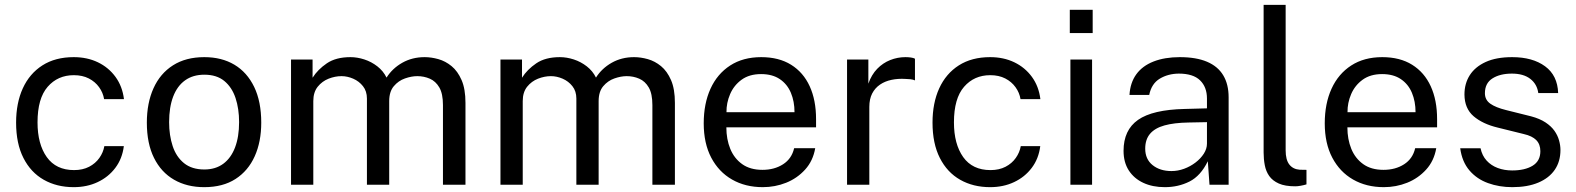

<svg xmlns="http://www.w3.org/2000/svg" viewBox="-20 -763 6510 793"><path d="M284.5 10Q214.5 10 160.8 -20.5Q107 -51 76.8 -110.5Q46.5 -170 46.5 -256.5Q46.5 -337.5 74.2 -398.2Q102 -459 155.2 -493Q208.5 -527 284.5 -527Q340 -527 384.2 -505.8Q428.5 -484.5 457 -445.5Q485.5 -406.5 492 -353.5H410Q405.5 -380.5 389.2 -403Q373 -425.5 346.8 -439Q320.5 -452.5 285 -452.5Q218.5 -452.5 176.8 -404.5Q135 -356.5 135 -257.5Q135 -168 173.2 -114.2Q211.5 -60.5 286 -60.5Q321.5 -60.5 348 -74.2Q374.5 -88 390.5 -110.8Q406.5 -133.5 411 -159.5H491.5Q485 -107.5 456.2 -69.5Q427.5 -31.5 383.2 -10.8Q339 10 284.5 10Z M823.5 10Q752 10 698.8 -20.8Q645.5 -51.5 616 -111Q586.5 -170.5 586.5 -256.5Q586.5 -337.5 614 -398.5Q641.5 -459.5 694.5 -493.2Q747.5 -527 824 -527Q895.5 -527 948 -495.8Q1000.5 -464.5 1029.8 -404Q1059 -343.5 1059 -256.5Q1059 -177.5 1032 -117.5Q1005 -57.5 952.8 -23.8Q900.5 10 823.5 10ZM824 -63Q870 -63 902 -86.5Q934 -110 950.8 -154Q967.5 -198 967.5 -258.5Q967.5 -314 952.8 -358.2Q938 -402.5 906.5 -428.5Q875 -454.5 824 -454.5Q777 -454.5 744.5 -431.2Q712 -408 695.2 -364Q678.5 -320 678.5 -258.5Q678.5 -204 693.2 -159.5Q708 -115 740.2 -89Q772.5 -63 824 -63Z M1182 0V-517H1271V-442Q1292.5 -476 1330 -501.5Q1367.5 -527 1427.5 -527Q1455.5 -527 1484.8 -517.5Q1514 -508 1538.5 -489Q1563 -470 1576.5 -442.5Q1600.5 -480.5 1641.5 -503.8Q1682.5 -527 1734 -527Q1761 -527 1790.5 -518.8Q1820 -510.5 1845.2 -489.8Q1870.5 -469 1886.5 -432.2Q1902.5 -395.5 1902.5 -338V0H1809.5V-329Q1809.5 -376 1794.5 -401.8Q1779.5 -427.5 1755.2 -438Q1731 -448.5 1703.5 -448.5Q1679.5 -448.5 1652.5 -439Q1625.5 -429.5 1606.5 -407Q1587.5 -384.5 1587.5 -345.5V0H1495.5V-356Q1495.5 -386.5 1479.2 -407Q1463 -427.5 1438.8 -438Q1414.5 -448.5 1390.5 -448.5Q1364 -448.5 1337.2 -438Q1310.5 -427.5 1292.2 -404.8Q1274 -382 1274 -345.5V0Z M2047 0V-517H2136V-442Q2157.5 -476 2195 -501.5Q2232.5 -527 2292.5 -527Q2320.5 -527 2349.8 -517.5Q2379 -508 2403.5 -489Q2428 -470 2441.5 -442.5Q2465.5 -480.5 2506.5 -503.8Q2547.5 -527 2599 -527Q2626 -527 2655.5 -518.8Q2685 -510.5 2710.2 -489.8Q2735.5 -469 2751.5 -432.2Q2767.5 -395.5 2767.5 -338V0H2674.5V-329Q2674.5 -376 2659.5 -401.8Q2644.5 -427.5 2620.2 -438Q2596 -448.5 2568.5 -448.5Q2544.5 -448.5 2517.5 -439Q2490.5 -429.5 2471.5 -407Q2452.5 -384.5 2452.5 -345.5V0H2360.5V-356Q2360.5 -386.5 2344.2 -407Q2328 -427.5 2303.8 -438Q2279.5 -448.5 2255.5 -448.5Q2229 -448.5 2202.2 -438Q2175.5 -427.5 2157.2 -404.8Q2139 -382 2139 -345.5V0Z M3130.5 10Q3058.5 10 3003.5 -21.5Q2948.5 -53 2917.5 -112Q2886.5 -171 2886.5 -253.5Q2886.5 -335 2914.5 -396.5Q2942.5 -458 2995.8 -492.5Q3049 -527 3124 -527Q3197 -527 3247.5 -495.5Q3298 -464 3324.2 -406.8Q3350.5 -349.5 3350.5 -271V-237H2980Q2980 -188 2996.2 -148.2Q3012.5 -108.5 3045.5 -85Q3078.5 -61.5 3129 -61.5Q3178.5 -61.5 3214.2 -84.5Q3250 -107.5 3260 -151H3347Q3338 -98.5 3305.2 -62.5Q3272.5 -26.5 3226.8 -8.2Q3181 10 3130.5 10ZM2980.5 -299.5H3261.5Q3261.5 -344 3246.5 -379.8Q3231.5 -415.5 3200.8 -436.2Q3170 -457 3123.5 -457Q3075 -457 3043 -433.8Q3011 -410.5 2995.5 -374.2Q2980 -338 2980.5 -299.5Z M3478.5 0V-517H3566.5V-417.5Q3579.5 -454.5 3603 -478.8Q3626.5 -503 3656.8 -515Q3687 -527 3719.5 -527Q3731 -527 3742 -525.5Q3753 -524 3759 -520.5V-431Q3751.5 -434.5 3739.8 -435.8Q3728 -437 3720 -437Q3689 -439 3662 -433.2Q3635 -427.5 3614.5 -413.5Q3594 -399.5 3582.2 -376.8Q3570.5 -354 3570.5 -321.5V0Z M4069.5 10Q3999.5 10 3945.8 -20.5Q3892 -51 3861.8 -110.5Q3831.5 -170 3831.5 -256.5Q3831.5 -337.5 3859.2 -398.2Q3887 -459 3940.2 -493Q3993.5 -527 4069.5 -527Q4125 -527 4169.2 -505.8Q4213.5 -484.5 4242 -445.5Q4270.5 -406.5 4277 -353.5H4195Q4190.5 -380.5 4174.2 -403Q4158 -425.5 4131.8 -439Q4105.5 -452.5 4070 -452.5Q4003.5 -452.5 3961.8 -404.5Q3920 -356.5 3920 -257.5Q3920 -168 3958.2 -114.2Q3996.5 -60.5 4071 -60.5Q4106.5 -60.5 4133 -74.2Q4159.5 -88 4175.5 -110.8Q4191.5 -133.5 4196 -159.5H4276.5Q4270 -107.5 4241.2 -69.5Q4212.5 -31.5 4168.2 -10.8Q4124 10 4069.5 10Z M4401 0V-517H4490.5V0ZM4398.5 -626.5V-722.5H4493V-626.5Z M4791 10Q4740.5 10 4702.2 -7.8Q4664 -25.5 4642.2 -59Q4620.5 -92.5 4620.5 -140Q4620.5 -226 4680.5 -268Q4740.5 -310 4873 -313L4965 -315.5V-356Q4965 -403.5 4936.5 -431.2Q4908 -459 4848.5 -459Q4804 -458.5 4770 -438Q4736 -417.5 4726.5 -371H4645Q4648 -421.5 4673.2 -456.2Q4698.5 -491 4744.5 -509Q4790.5 -527 4853 -527Q4920.5 -527 4965.2 -508Q5010 -489 5032.2 -452Q5054.5 -415 5054.5 -361V0H4975.5L4968.5 -97Q4939 -36.5 4892.8 -13.2Q4846.5 10 4791 10ZM4818.5 -56.5Q4845 -56.5 4870.8 -66Q4896.5 -75.5 4917.8 -91.8Q4939 -108 4952 -128.2Q4965 -148.5 4965 -170V-258.5L4888.5 -257Q4829 -256 4789.5 -245Q4750 -234 4730 -210.5Q4710 -187 4710 -149Q4710 -105.5 4740.5 -81Q4771 -56.5 4818.5 -56.5Z M5329.5 6.5Q5287.5 6.5 5261.8 -5Q5236 -16.5 5222.2 -36Q5208.5 -55.5 5203.8 -80.8Q5199 -106 5199 -133V-743H5290V-142Q5290 -103 5305.2 -83.5Q5320.5 -64 5348 -62L5376 -61.5V-1.5Q5364.5 2 5352 4.2Q5339.5 6.5 5329.5 6.5Z M5695.5 10Q5623.5 10 5568.5 -21.5Q5513.5 -53 5482.5 -112Q5451.5 -171 5451.5 -253.5Q5451.5 -335 5479.5 -396.5Q5507.5 -458 5560.8 -492.5Q5614 -527 5689 -527Q5762 -527 5812.5 -495.5Q5863 -464 5889.2 -406.8Q5915.5 -349.5 5915.5 -271V-237H5545Q5545 -188 5561.2 -148.2Q5577.5 -108.5 5610.5 -85Q5643.5 -61.5 5694 -61.5Q5743.5 -61.5 5779.2 -84.5Q5815 -107.5 5825 -151H5912Q5903 -98.5 5870.2 -62.5Q5837.5 -26.5 5791.8 -8.2Q5746 10 5695.5 10ZM5545.5 -299.5H5826.5Q5826.5 -344 5811.5 -379.8Q5796.5 -415.5 5765.8 -436.2Q5735 -457 5688.5 -457Q5640 -457 5608 -433.8Q5576 -410.5 5560.5 -374.2Q5545 -338 5545.5 -299.5Z M6226 10Q6172 10 6125.8 -6.8Q6079.5 -23.5 6049 -59.2Q6018.5 -95 6011 -150.5H6095Q6101.5 -120 6120 -99.8Q6138.5 -79.5 6165.8 -69.2Q6193 -59 6225.5 -59Q6278 -59 6310 -78.5Q6342 -98 6342 -138.5Q6342 -167 6325.2 -184.2Q6308.5 -201.5 6273 -209.5L6166 -236Q6103.5 -251 6066.2 -283Q6029 -315 6028.5 -372.5Q6028.5 -418 6050.5 -452.5Q6072.5 -487 6116.2 -507Q6160 -527 6225.5 -527Q6310 -527 6361.5 -489.2Q6413 -451.5 6415.5 -378.5H6333.5Q6328.5 -415.5 6300.5 -437.2Q6272.5 -459 6224.5 -459Q6175.5 -459 6144.2 -439.2Q6113 -419.5 6113 -378Q6113 -350.5 6135.2 -334.8Q6157.5 -319 6200 -308.5L6304 -282.5Q6339.5 -273 6363 -257.5Q6386.5 -242 6400 -223Q6413.5 -204 6419.2 -183.2Q6425 -162.5 6425 -143.5Q6425 -96 6401.5 -61.8Q6378 -27.5 6333.5 -8.8Q6289 10 6226 10Z"/></svg>

Font: Public Sans Thin
Style: Regular
Weight: 400
Version: Version 2.001